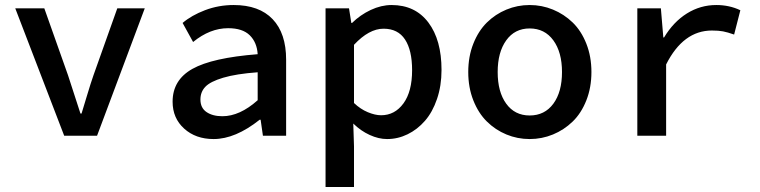

<svg xmlns="http://www.w3.org/2000/svg" viewBox="-20 -543 3038 768"><path d="M236.8 0 41 -509.8H157.2L252 -242.2Q254.4 -235.8 301.8 -88.9H306.2Q311.5 -105.5 327.6 -159.4Q343.8 -213.4 354 -242.2L449.2 -509.8H559.1L368.2 0Z M834.5 13.2Q762.7 13.2 716.6 -28.6Q670.4 -70.3 670.4 -136.2Q670.4 -223.1 749.8 -267.6Q829.1 -312 1010.7 -326.2Q1007.8 -373.5 979 -401.9Q950.2 -430.2 892.6 -430.2Q819.8 -430.2 752.4 -375L710.4 -451.2Q745.6 -481.4 800 -502.2Q854.5 -522.9 914.6 -522.9Q1016.6 -522.9 1070.6 -466.3Q1124.5 -409.7 1124.5 -304.2V0H1031.7L1022.5 -64H1018.6Q921.4 13.2 834.5 13.2ZM869.6 -78.1Q939 -78.1 1010.7 -142.1V-253.9Q924.8 -247.6 873 -232.2Q821.3 -216.8 801.5 -196Q781.7 -175.3 781.7 -145Q781.7 -111.3 806.2 -94.7Q830.6 -78.1 869.6 -78.1Z M1282.2 205.1V-509.8H1376L1385.3 -451.2H1388.2Q1420.9 -483.4 1462.9 -503.2Q1504.9 -522.9 1546.4 -522.9Q1640.6 -522.9 1693.4 -453.1Q1746.1 -383.3 1746.1 -263.2Q1746.1 -199.7 1728 -147Q1710 -94.2 1679.7 -59.6Q1649.4 -24.9 1610.4 -5.9Q1571.3 13.2 1528.3 13.2Q1494.6 13.2 1458.7 -3.2Q1422.9 -19.5 1393.1 -48.8L1396 42V205.1ZM1504.4 -82Q1559.1 -82 1593.8 -129.4Q1628.4 -176.8 1628.4 -262.2Q1628.4 -341.8 1600.1 -385Q1571.8 -428.2 1514.2 -428.2Q1456.1 -428.2 1396 -363.8V-130.9Q1421.9 -106.4 1451.2 -94.2Q1480.5 -82 1504.4 -82Z M2191.9 -5.1Q2147.5 13.2 2098.6 13.2Q2049.8 13.2 2005.6 -5.1Q1961.4 -23.4 1927.5 -56.9Q1893.6 -90.3 1873.3 -141.6Q1853 -192.9 1853 -254.9Q1853 -316.9 1873.3 -368.2Q1893.6 -419.4 1927.5 -452.9Q1961.4 -486.3 2005.6 -504.6Q2049.8 -522.9 2098.6 -522.9Q2147.5 -522.9 2191.9 -504.6Q2236.3 -486.3 2270.8 -452.9Q2305.2 -419.4 2325.4 -368.2Q2345.7 -316.9 2345.7 -254.9Q2345.7 -192.9 2325.4 -141.6Q2305.2 -90.3 2270.8 -56.9Q2236.3 -23.4 2191.9 -5.1ZM2098.6 -81.1Q2158.7 -81.1 2193.4 -128.2Q2228 -175.3 2228 -254.9Q2228 -334 2193.4 -381.6Q2158.7 -429.2 2098.6 -429.2Q2039.1 -429.2 2004.9 -381.6Q1970.7 -334 1970.7 -254.9Q1970.7 -175.3 2004.9 -128.2Q2039.1 -81.1 2098.6 -81.1Z M2529.3 0V-509.8H2623.5L2633.3 -393.1H2636.2Q2673.8 -455.6 2727.8 -489.3Q2781.7 -522.9 2845.2 -522.9Q2897.5 -522.9 2941.4 -502L2916.5 -404.8Q2890.1 -414.1 2872.3 -417.5Q2854.5 -420.9 2827.6 -420.9Q2712.9 -420.9 2644.5 -285.2V0Z"/></svg>

Font: Office Code Pro Medium
Style: Regular
Weight: 500
Designer: Nathan Rutzky & Paul D. Hunt
Foundry: Adobe Systems Incorporated
Version: Version 1.004;PS 001.004;hotconv 1.0.70;makeotf.lib2.5.58329